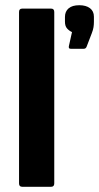

<svg xmlns="http://www.w3.org/2000/svg" viewBox="-20 -716 380 736"><path d="M65 0Q53 0 53 -13V-670Q53 -683 65 -683H176Q188 -683 188 -670V-13Q188 0 176 0ZM251 -529Q242 -529 244 -539L256 -593Q245 -598 237 -607Q229 -616 229 -633V-651Q229 -672 243 -684Q257 -696 284 -696Q310 -696 325 -684.5Q340 -673 340 -652V-632Q340 -622 338.5 -612Q337 -602 332 -589L312 -537Q309 -529 301 -529Z"/></svg>

Font: Sofia Sans Semi Condensed ExtraBold
Style: Regular
Weight: 800
Designer: Botio Nikoltchev, Ani Petrova
Foundry: lettersoup
Version: Version 4.100